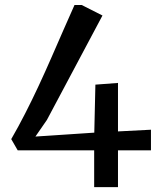

<svg xmlns="http://www.w3.org/2000/svg" viewBox="-20 -766 658 786"><path d="M365.5 0V-150.5H52.5L26 -196.5Q55 -246.5 83.2 -301.8Q111.5 -357 138.2 -414.5Q165 -472 190.2 -529.8Q215.5 -587.5 239.2 -642Q263 -696.5 285 -745.5H314.5L399.5 -702.5L172 -275L125 -207L366 -223L370.5 -419.5L463 -426.5V-228L598 -235V-150.5H463V0Z"/></svg>

Font: Merriweather Medium
Style: Regular
Weight: 500
Version: Version 2.100